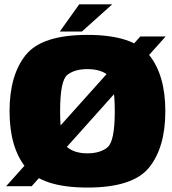

<svg xmlns="http://www.w3.org/2000/svg" viewBox="-20 -838 774 864"><path d="M7.5 0H122.5L725.5 -674H611.5ZM373.5 6Q578.5 6 651.2 -84.5Q724 -175 724 -337.5Q724 -500 651.2 -590.5Q578.5 -681 373.5 -681Q168.5 -681 95.8 -590.5Q23 -500 23 -337.5Q23 -175 95.8 -84.5Q168.5 6 373.5 6ZM373.5 -148Q316.5 -148 283.5 -174.8Q250.5 -201.5 250.5 -337.5Q250.5 -476 283.5 -501.5Q316.5 -527 373.5 -527Q430.5 -527 463.5 -501.5Q496.5 -476 496.5 -337.5Q496.5 -201.5 463.5 -174.8Q430.5 -148 373.5 -148ZM249 -696H348.5L485 -818.5H336.5Z"/></svg>

Font: Anybody UltraCondensed Thin Black
Style: Regular
Weight: 900
Version: Version 1.111